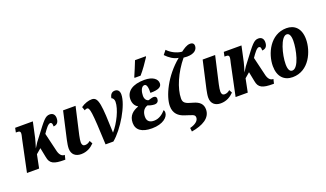

<svg xmlns="http://www.w3.org/2000/svg" viewBox="-88 -1404 3758 2213"><g transform="rotate(-20 1791.0 -297.5)"><path d="M495 -47H491C456 -47 430 -76 418 -137L367 -351C403 -403 436 -449 462 -449C480 -449 487 -433 486 -399C533 -402 552 -431 552 -479C552 -512 536 -545 490 -545C435 -545 406 -503 290 -350L247 -294L207 -231C218 -266 234 -320 240 -346L281 -536H64L53 -482H72C97 -482 108 -475 108 -455C108 -436 102 -417 95 -386L14 0H163L196 -164L257 -216L280 -100C294 -13 345 7 470 7H482Z M677 10C749 10 800 -23 839 -63L819 -100C802 -85 781 -73 754 -73C731 -73 717 -89 717 -119C717 -140 721 -164 729 -203L805 -536H652L576 -200C568 -161 562 -128 562 -100C562 -27 609 10 677 10Z M978 0H1074C1198 -102 1346 -348 1346 -480C1346 -521 1325 -546 1290 -546C1252 -546 1230 -521 1223 -477C1243 -470 1254 -448 1254 -423C1254 -333 1181 -184 1105 -98C1094 -434 1088 -541 1008 -543C967 -544 916 -528 871 -496L887 -451C895 -457 908 -462 916 -462C952 -462 961 -411 978 0Z M1553 -606H1628C1674 -658 1726 -733 1759 -784L1763 -796H1629C1609 -744 1577 -668 1556 -620ZM1546 10C1683 10 1751 -56 1751 -110C1751 -127 1746 -138 1742 -142C1708 -104 1662 -65 1598 -65C1545 -65 1513 -89 1513 -142C1513 -192 1532 -242 1587 -257C1601 -249 1639 -239 1667 -239C1703 -239 1719 -261 1719 -292C1719 -313 1705 -324 1683 -324C1664 -324 1639 -314 1619 -309C1593 -314 1574 -339 1574 -378C1574 -420 1588 -489 1632 -489C1661 -489 1669 -444 1667 -381C1774 -381 1807 -407 1807 -449C1807 -500 1756 -546 1651 -546C1508 -546 1424 -489 1424 -389C1424 -340 1446 -302 1479 -285L1478 -281C1413 -257 1356 -216 1356 -125C1356 -39 1420 10 1546 10Z M1964 201C2102 178 2204 122 2204 17C2204 -45 2171 -85 2088 -107C2003 -129 1976 -146 1976 -199C1976 -320 2051 -495 2165 -632C2178 -631 2198 -629 2207 -629C2303 -629 2336 -673 2336 -716C2336 -736 2325 -757 2289 -757C2247 -757 2209 -728 2173 -702C2103 -708 2036 -748 2000 -788L1960 -738C2002 -694 2054 -657 2111 -649C1923 -495 1825 -280 1825 -160C1825 -68 1881 -25 1945 -4C2036 28 2067 26 2067 67C2067 106 2026 139 1959 156Z M2389 10C2461 10 2512 -23 2551 -63L2531 -100C2514 -85 2493 -73 2466 -73C2443 -73 2429 -89 2429 -119C2429 -140 2433 -164 2441 -203L2517 -536H2364L2288 -200C2280 -161 2274 -128 2274 -100C2274 -27 2321 10 2389 10Z M3054 -47H3050C3015 -47 2989 -76 2977 -137L2926 -351C2962 -403 2995 -449 3021 -449C3039 -449 3046 -433 3045 -399C3092 -402 3111 -431 3111 -479C3111 -512 3095 -545 3049 -545C2994 -545 2965 -503 2849 -350L2806 -294L2766 -231C2777 -266 2793 -320 2799 -346L2840 -536H2623L2612 -482H2631C2656 -482 2667 -475 2667 -455C2667 -436 2661 -417 2654 -386L2573 0H2722L2755 -164L2816 -216L2839 -100C2853 -13 2904 7 3029 7H3041Z M3272 10C3473 10 3564 -203 3564 -349C3564 -488 3488 -546 3393 -546C3195 -546 3098 -340 3098 -188C3098 -56 3169 10 3272 10ZM3293 -63C3263 -63 3244 -91 3244 -158C3244 -273 3299 -478 3372 -478C3401 -478 3420 -450 3420 -383C3420 -280 3373 -63 3293 -63Z"/></g></svg>

Font: Noto Serif Condensed Extra
Style: Italic
Weight: 800
Width: 3
Italic angle: -12°
Designer: Monotype Design Team
Foundry: Monotype Imaging Inc.
Version: Version 1.901